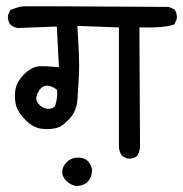

<svg xmlns="http://www.w3.org/2000/svg" viewBox="-20 -581 593 622"><path d="M226.6 21.5Q208 18.6 194.3 4.4Q180.7 -9.8 181.6 -26.4Q182.6 -43 197.8 -57.1Q212.9 -71.3 235.8 -70.3Q258.8 -69.3 270 -52.7Q281.2 -36.1 276.9 -17.1Q272.5 2 259.8 11.7Q247.1 21.5 226.6 21.5ZM392.6 -67.4 376 -75.2Q365.2 -88.9 365.2 -108.4V-492.2L230.5 -497.1Q238.3 -382.8 235.8 -339.4Q233.4 -295.9 231 -259.3Q228.5 -222.7 206.5 -197.8Q184.6 -172.9 165 -167Q145.5 -161.1 117.2 -163.6Q88.9 -166 64 -190.9Q39.1 -215.8 32.7 -236.8Q26.4 -257.8 29.3 -286.1Q32.2 -314.5 57.6 -339.8Q83 -365.2 107.4 -366.2Q131.8 -367.2 170.9 -363.3L164.1 -495.1L38.1 -490.2Q24.4 -492.2 13.7 -501Q3.9 -513.7 5.9 -532.2L13.7 -548.8Q41 -559.6 56.2 -560.5Q71.3 -561.5 527.3 -558.6L544.9 -550.8Q554.7 -538.1 552.7 -519.5L544.9 -502Q515.6 -490.2 431.6 -492.2L433.6 -102.5Q431.6 -87.9 423.8 -75.2Q411.1 -65.4 392.6 -67.4ZM158.2 -237.3Q167 -261.7 165 -290Q143.6 -305.7 127.9 -303.2Q112.3 -300.8 102.1 -279.8Q91.8 -258.8 105 -244.1Q118.2 -229.5 134.3 -228.5Q150.4 -227.5 158.2 -237.3Z"/></svg>

Font: JasonHandwriting4
Style: Regular
Weight: 400
Version: Version 1.01.21